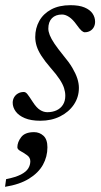

<svg xmlns="http://www.w3.org/2000/svg" viewBox="-48 -456 390 741"><path d="M44 -101Q51 -101 57.5 -93Q64 -85 78.5 -62.5Q93 -40 106.8 -31.5Q120.5 -23 134.5 -23Q154.5 -23 170.2 -30.2Q186 -37.5 195 -51.8Q204 -66 204 -86.5Q204 -101 199.2 -116Q194.5 -131 182.2 -149.8Q170 -168.5 147 -194.5Q124.5 -220.5 111.5 -241Q98.5 -261.5 93.2 -279Q88 -296.5 88 -313Q88 -347 103.5 -375Q119 -403 149.5 -419.5Q180 -436 224 -436Q257.5 -436 278.2 -427.2Q299 -418.5 309 -404Q319 -389.5 319 -372Q319 -360.5 314 -351.2Q309 -342 300 -336.8Q291 -331.5 279 -331.5Q274 -331.5 267 -337.2Q260 -343 246.5 -362Q233 -381 218.8 -390.5Q204.5 -400 191.5 -400Q166.5 -400 152.5 -385.8Q138.5 -371.5 138.5 -345.5Q138.5 -334.5 144 -320.5Q149.5 -306.5 162.2 -287.5Q175 -268.5 196.5 -242Q218.5 -216 231.5 -193.8Q244.5 -171.5 250.5 -152.8Q256.5 -134 256.5 -117Q256.5 -81 237 -52.2Q217.5 -23.5 184 -6.8Q150.5 10 108 10Q71.5 10 47.8 0Q24 -10 12.5 -26Q1 -42 1 -59.5Q1 -71 6.5 -80.5Q12 -90 21.8 -95.5Q31.5 -101 44 -101ZM19 112.5Q19 92.5 33.8 73.2Q48.5 54 83.5 54Q104.5 54 119.8 68Q135 82 135 112.5Q135 148.5 117.8 179.8Q100.5 211 64.2 233.5Q28 256 -28.5 265L-24.5 235.5Q12.5 228 32.8 217.5Q53 207 61 194Q69 181 69 166.5Q69 152 56.5 143Q44 134 31.5 127.2Q19 120.5 19 112.5Z"/></svg>

Font: Newsreader Text
Style: Italic
Weight: 400
Italic angle: -17°
Designer: Hugues Gentile
Foundry: Production Type
Version: Version 1.001